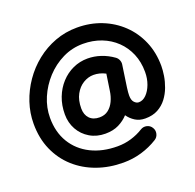

<svg xmlns="http://www.w3.org/2000/svg" viewBox="-175 -944 1460 1434"><g transform="rotate(-20 555.5 -227.5)"><path d="M861.8 138.7Q876 161.1 869.9 187.5Q863.8 213.9 840.8 228Q781.2 265.1 711.9 285.6Q642.6 306.2 566.9 306.2Q455.1 306.2 358.2 271.5Q261.2 236.8 188.5 171.4Q115.7 106 74.7 13.2Q33.7 -79.6 33.7 -195.3Q33.7 -280.8 61 -363Q88.4 -445.3 138.2 -517.3Q188 -589.4 256.3 -644Q324.7 -698.7 407.5 -729.7Q490.2 -760.7 583 -760.7Q687 -760.7 776.9 -725.3Q866.7 -689.9 934.3 -625.2Q1002 -560.5 1040 -471.7Q1078.1 -382.8 1078.1 -275.4Q1078.1 -241.7 1071.3 -198.7Q1064.5 -155.8 1048.1 -111.8Q1031.7 -67.9 1003.7 -30.8Q975.6 6.3 933.6 29.3Q891.6 52.2 833 52.2Q787.1 52.2 753.4 31Q719.7 9.8 697.3 -22.5Q666 12.2 620.8 34.7Q575.7 57.1 514.2 57.1Q444.8 57.1 391.1 25.1Q337.4 -6.8 307.1 -61Q276.9 -115.2 276.9 -181.6Q276.9 -254.4 300.5 -315.4Q324.2 -376.5 365.7 -421.6Q407.2 -466.8 461.7 -491.7Q516.1 -516.6 578.1 -516.6Q630.4 -516.6 682.1 -499.5Q733.9 -482.4 780.8 -448.7Q795.4 -438 802.5 -420.7Q809.6 -403.3 807.1 -386.7L781.7 -212.4Q781.2 -208.5 780.8 -204.6Q778.8 -191.4 777.6 -176.3Q776.4 -161.1 776.4 -149.9Q776.4 -113.3 792.7 -95.7Q809.1 -78.1 828.1 -78.1Q860.4 -78.1 887.7 -105.5Q915 -132.8 931.9 -177.7Q948.7 -222.7 948.7 -275.4Q948.7 -354.5 921.4 -419.7Q894 -484.9 844.7 -532.2Q795.4 -579.6 728.5 -605.5Q661.6 -631.3 583 -631.3Q497.1 -631.3 421.4 -594.2Q345.7 -557.1 287.8 -494.4Q230 -431.6 197 -354Q164.1 -276.4 164.1 -195.3Q164.1 -81.5 214.8 2.2Q265.6 85.9 356.4 131.3Q447.3 176.8 566.9 176.8Q623.5 176.8 675.8 161.1Q728 145.5 772.5 117.7Q795.4 103.5 821.8 109.6Q848.1 115.7 861.8 138.7ZM672.4 -362.3Q626.5 -386.2 578.1 -386.2Q535.6 -386.2 496.3 -362.5Q457 -338.9 432.1 -293.2Q407.2 -247.6 407.2 -181.6Q407.2 -131.3 435.5 -101.8Q463.9 -72.3 514.2 -72.3Q555.7 -72.3 584.2 -94.5Q612.8 -116.7 629.9 -153.1Q647 -189.5 652.8 -231.4Z"/></g></svg>

Font: Mikhak Bold
Style: Regular
Weight: 700
Designer: Amin Abedi
Version: Version 3.3